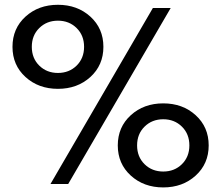

<svg xmlns="http://www.w3.org/2000/svg" viewBox="-20 -784 943 818"><path d="M88.6 -455.9Q33.2 -506.4 33.2 -584.5Q33.2 -662.7 88.6 -713.2Q144.1 -763.6 226.8 -763.6Q309.5 -763.6 365 -713.2Q420.5 -662.7 420.5 -584.5Q420.5 -506.4 365 -455.9Q309.5 -405.5 226.8 -405.5Q144.1 -405.5 88.6 -455.9ZM537.3 -35.9Q481.8 -86.4 481.8 -164.5Q481.8 -242.7 537.3 -293.2Q592.7 -343.6 675.5 -343.6Q758.2 -343.6 813.6 -293.2Q869.1 -242.7 869.1 -164.5Q869.1 -86.4 813.6 -35.9Q758.2 14.5 675.5 14.5Q592.7 14.5 537.3 -35.9ZM270.5 0H195L631.4 -750H707.3ZM595.9 -244.5Q564.1 -213.2 564.1 -164.5Q564.1 -115.9 595.9 -84.5Q627.7 -53.2 675.5 -53.2Q723.2 -53.2 755 -84.5Q786.8 -115.9 786.8 -164.5Q786.8 -213.2 755 -244.5Q723.2 -275.9 675.5 -275.9Q627.7 -275.9 595.9 -244.5ZM147.3 -664.5Q115.5 -633.2 115.5 -584.5Q115.5 -535.9 147.3 -504.5Q179.1 -473.2 226.8 -473.2Q274.5 -473.2 306.4 -504.5Q338.2 -535.9 338.2 -584.5Q338.2 -633.2 306.4 -664.5Q274.5 -695.9 226.8 -695.9Q179.1 -695.9 147.3 -664.5Z"/></svg>

Font: Spartan MB SemBd
Style: Regular
Weight: 600
Designer: Matt Bailey, Mirko Velimirovic
Foundry: Matt Bailey
Version: Version 1.005